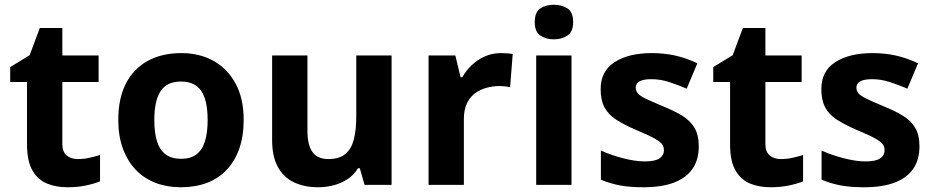

<svg xmlns="http://www.w3.org/2000/svg" viewBox="-20 -780 3937 810"><path d="M308 -109Q333 -109 356 -114Q379 -119 402 -126V-15Q378 -5 342.5 2.5Q307 10 265 10Q216 10 177.5 -6Q139 -22 116.5 -61.5Q94 -101 94 -171V-434H23V-497L105 -547L148 -662H243V-546H396V-434H243V-171Q243 -140 261 -124.5Q279 -109 308 -109Z M1008 -274Q1008 -205.6 989.5 -153.1Q970.9 -100.5 936.5 -63.7Q902 -27 853 -8.5Q804 10 742.4 10Q685.2 10 636.6 -8.5Q588 -27 553 -63.5Q518 -100 498.5 -153Q479 -206 479 -274.2Q479 -364.7 511 -427.3Q543.1 -489.9 602.9 -522.9Q662.7 -556 745 -556Q822.4 -556 881.2 -523Q940 -490 974 -427.3Q1008 -364.7 1008 -274ZM631 -273.8Q631 -220 642.5 -183.5Q654 -147 679 -128.5Q704 -110 744 -110Q784 -110 808.5 -128.5Q833 -147 844.5 -183.5Q856 -220 856 -273.6Q856 -328 844.5 -364Q833 -400 808 -418Q783.1 -436 743.3 -436Q684 -436 657.5 -395.5Q631 -355 631 -273.8Z M1632 -546V0H1518L1498 -70H1490Q1473 -42 1446.5 -24.5Q1420 -7 1388 1.5Q1356 10 1322 10Q1264 10 1220 -11Q1176 -32 1152 -76Q1128 -120 1128 -190V-546H1277V-227Q1277 -169 1298 -139Q1319 -109 1365 -109Q1411 -109 1436.5 -130Q1462 -151 1472.5 -191Q1483 -231 1483 -289V-546Z M2093 -556Q2104 -556 2119 -555Q2134 -554 2143 -552L2132 -412Q2125 -414 2111.5 -415.5Q2098 -417 2088 -417Q2059 -417 2032 -409.5Q2005 -402 1983.5 -386Q1962 -370 1949.5 -343.5Q1937 -317 1937 -278V0H1788V-546H1901L1923 -454H1930Q1946 -482 1970 -505Q1994 -528 2025.5 -542Q2057 -556 2093 -556Z M2391 -546V0H2242V-546ZM2317 -760Q2350 -760 2374 -744.5Q2398 -729 2398 -686.8Q2398 -646 2374 -630Q2350 -614 2317 -614Q2282.7 -614 2259.4 -630Q2236 -646 2236 -686.8Q2236 -729 2259.4 -744.5Q2282.7 -760 2317 -760Z M2928 -162Q2928 -107 2902 -68.5Q2876 -30 2824 -10Q2772 10 2695 10Q2638 10 2597 2.5Q2556 -5 2515 -22V-145Q2559 -125 2610 -112Q2661 -99 2700 -99Q2744 -99 2762.5 -112Q2781 -125 2781 -146Q2781 -160 2773.5 -171Q2766 -182 2741 -196Q2716 -210 2663 -232Q2612 -254 2579 -275.5Q2546 -297 2530 -327.5Q2514 -358 2514 -404Q2514 -480 2573 -518Q2632 -556 2730 -556Q2781 -556 2827 -546Q2873 -536 2922 -513L2877 -406Q2837 -423 2801 -434.5Q2765 -446 2728 -446Q2695 -446 2678.5 -437Q2662 -428 2662 -410Q2662 -397 2670.5 -386.5Q2679 -376 2703.5 -364Q2728 -352 2776 -332Q2823 -313 2857 -292.5Q2891 -272 2909.5 -241.5Q2928 -211 2928 -162Z M3274 -109Q3299 -109 3322 -114Q3345 -119 3368 -126V-15Q3344 -5 3308.5 2.5Q3273 10 3231 10Q3182 10 3143.5 -6Q3105 -22 3082.5 -61.5Q3060 -101 3060 -171V-434H2989V-497L3071 -547L3114 -662H3209V-546H3362V-434H3209V-171Q3209 -140 3227 -124.5Q3245 -109 3274 -109Z M3859 -162Q3859 -107 3833 -68.5Q3807 -30 3755 -10Q3703 10 3626 10Q3569 10 3528 2.5Q3487 -5 3446 -22V-145Q3490 -125 3541 -112Q3592 -99 3631 -99Q3675 -99 3693.5 -112Q3712 -125 3712 -146Q3712 -160 3704.5 -171Q3697 -182 3672 -196Q3647 -210 3594 -232Q3543 -254 3510 -275.5Q3477 -297 3461 -327.5Q3445 -358 3445 -404Q3445 -480 3504 -518Q3563 -556 3661 -556Q3712 -556 3758 -546Q3804 -536 3853 -513L3808 -406Q3768 -423 3732 -434.5Q3696 -446 3659 -446Q3626 -446 3609.5 -437Q3593 -428 3593 -410Q3593 -397 3601.5 -386.5Q3610 -376 3634.5 -364Q3659 -352 3707 -332Q3754 -313 3788 -292.5Q3822 -272 3840.5 -241.5Q3859 -211 3859 -162Z"/></svg>

Font: Noto Sans Sinhala
Style: Regular
Weight: 400
Designer: Jelle Bosma - Monotype Design Team
Foundry: Monotype Imaging Inc.
Version: Version 2.006